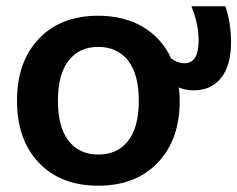

<svg xmlns="http://www.w3.org/2000/svg" viewBox="-20 -580 754 610"><path d="M292 -89Q353 -89 387 -132.5Q421 -176 421 -260Q421 -344 387 -387.5Q353 -431 292 -431Q232 -431 198 -387.5Q164 -344 164 -260Q164 -176 198 -132.5Q232 -89 292 -89ZM292 -530Q374 -530 434 -494.5Q494 -459 524 -394Q545 -379 566 -379Q611 -379 611 -451Q611 -505 588 -560H696Q714 -508 714 -446Q714 -372 682.5 -332.5Q651 -293 596 -293Q570 -293 548 -302Q551 -281 551 -260Q551 -136 481 -63Q411 10 292 10Q173 10 103.5 -63Q34 -136 34 -260Q34 -384 103.5 -457Q173 -530 292 -530Z"/></svg>

Font: M PLUS 1p
Style: Bold
Weight: 700
Version: Version 1.062